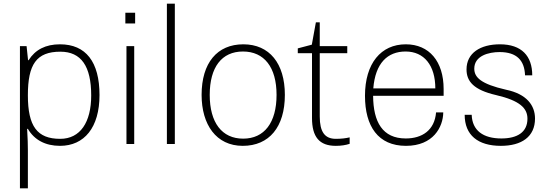

<svg xmlns="http://www.w3.org/2000/svg" viewBox="-20 -780 2982 1040"><path d="M88 240H131V34C131 6 130 -32 127 -82H131C166 -22 226 10 305 10C437 10 519 -90 519 -265C519 -445 445 -540 305 -540C227 -540 171 -511 135 -454H132L124 -530H88ZM306 -28C182 -28 131 -95 131 -264C131 -431 177 -500 307 -500C420 -500 474 -421 474 -263C474 -118 415 -28 306 -28Z M659 -653H712V-711H659ZM665 0H707V-530H665Z M884 0H927V-760H884Z M1295 10C1438 10 1523 -92 1523 -266C1523 -437 1439 -540 1298 -540C1156 -540 1072 -439 1072 -266C1072 -105 1151 10 1295 10ZM1297 -29C1182 -29 1116 -116 1116 -266C1116 -416 1181 -501 1296 -501C1411 -501 1478 -416 1478 -266C1478 -116 1412 -29 1297 -29Z M1799 10C1828 10 1853 6 1874 -1V-36C1853 -31 1829 -28 1799 -28C1739 -28 1712 -66 1712 -149V-492H1861V-530H1712V-659H1691L1669 -538L1593 -518V-492H1670V-141C1670 -38 1710 10 1799 10Z M2383 -298C2383 -447 2305 -540 2178 -540C2044 -540 1957 -437 1957 -261C1957 -96 2028 10 2179 10C2327 10 2380 -92 2381 -171H2342C2334 -74 2266 -30 2178 -30C2052 -30 2002 -119 2001 -261H2383ZM2002 -301C2013 -438 2079 -501 2177 -501C2277 -501 2338 -426 2338 -301Z M2693 10C2805 10 2878 -39 2878 -138C2878 -209 2833 -271 2721 -294C2585 -325 2549 -361 2549 -408C2549 -478 2627 -498 2686 -498C2779 -498 2821 -453 2824 -372H2863C2863 -477 2805 -540 2688 -540C2582 -540 2507 -493 2507 -404C2507 -339 2546 -293 2667 -265C2796 -235 2837 -194 2837 -137C2837 -64 2782 -30 2696 -30C2597 -30 2538 -73 2535 -158H2497C2497 -48 2569 10 2693 10Z"/></svg>

Font: Kathrein 35 Thin
Style: Regular
Weight: 250
Designer: Lazydogs Typefoundry, based on Open Sans by Ascender Corporation
Foundry: Lazydogs Typefoundry
Version: Version 1.003;PS 001.003;hotconv 1.0.88;makeotf.lib2.5.64775